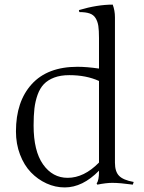

<svg xmlns="http://www.w3.org/2000/svg" viewBox="-20 -800 630 840"><path d="M413.1 -633.8Q413.1 -667 410.2 -686.5Q407.2 -706.1 398.2 -720.7Q389.2 -735.4 372.1 -741.2Q355 -747.1 327.1 -747.1L325.2 -755.9Q405.8 -779.8 473.1 -779.8Q482.9 -753.9 482.9 -724.1V-87.9Q482.9 -49.3 501 -30.8Q519 -12.2 564.9 -3.9L561 7.8Q504.9 0 471.2 0Q444.8 0 405.8 7.8L402.8 2.9Q413.1 -11.2 413.1 -48.8V-53.2Q341.3 20 263.2 20Q221.7 20 183.3 2.4Q145 -15.1 115.2 -46.1Q85.4 -77.1 67.6 -123.8Q49.8 -170.4 49.8 -225.1Q49.8 -356 118.9 -431.9Q188 -507.8 318.8 -507.8Q359.9 -507.8 413.1 -500ZM413.1 -445.8Q357.4 -471.2 283.2 -471.2Q245.1 -471.2 217.3 -460.7Q189.5 -450.2 172.1 -432.1Q154.8 -414.1 144.5 -385.5Q134.3 -356.9 130.6 -325.2Q127 -293.5 127 -251Q127 -139.2 168.5 -80.6Q210 -22 275.9 -22Q347.7 -22 413.1 -88.9Z"/></svg>

Font: Junge
Style: Regular
Weight: 400
Designer: Alexei Vanyashin
Foundry: Cyreal (www.cyreal.org)
Version: Version 1.002